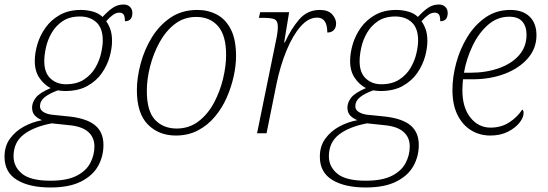

<svg xmlns="http://www.w3.org/2000/svg" viewBox="-60 -590 2427 850"><path d="M163 240Q70 240 15 206.5Q-40 173 -40 104Q-40 57 -16 24Q8 -9 45.5 -29.5Q83 -50 126 -58Q106 -66 94 -79Q82 -92 82 -114Q82 -136 98.5 -157.5Q115 -179 164 -200Q135 -215 114.5 -245Q94 -275 94 -320Q94 -355 105.5 -394Q117 -433 141.5 -467.5Q166 -502 205 -524Q244 -546 298 -546Q326 -546 352 -538.5Q378 -531 394 -515Q419 -542 440 -556Q461 -570 487 -570Q505 -570 515.5 -559.5Q526 -549 526 -533Q526 -496 493 -496Q493 -518 487 -526Q481 -534 468 -534Q454 -534 440 -524Q426 -514 410 -496Q420 -483 428 -461.5Q436 -440 436 -408Q436 -377 425.5 -339Q415 -301 391 -266.5Q367 -232 327 -209.5Q287 -187 227 -187Q220 -187 211.5 -188Q203 -189 196 -190Q158 -176 137.5 -159.5Q117 -143 117 -119Q117 -103 133.5 -93.5Q150 -84 171 -82L249 -74Q326 -65 362 -34.5Q398 -4 398 52Q398 102 374.5 144.5Q351 187 299 213.5Q247 240 163 240ZM232 -217Q280 -217 312 -238Q344 -259 362 -290Q380 -321 387.5 -354Q395 -387 395 -411Q395 -465 367 -491Q339 -517 294 -517Q248 -517 217.5 -496.5Q187 -476 169 -445Q151 -414 143.5 -380Q136 -346 136 -319Q136 -268 163.5 -242.5Q191 -217 232 -217ZM163 210Q236 210 278.5 188.5Q321 167 339.5 132Q358 97 358 58Q358 18 330 -6.5Q302 -31 244 -36L169 -44Q90 -29 45 5.5Q0 40 0 102Q0 148 37.5 179Q75 210 163 210Z M718 10Q643 10 594.5 -39Q546 -88 546 -191Q546 -246 562.5 -308Q579 -370 612 -424Q645 -478 695 -512Q745 -546 814 -546Q861 -546 900 -525.5Q939 -505 962 -460Q985 -415 985 -342Q985 -300 974.5 -252Q964 -204 943.5 -157.5Q923 -111 891 -73Q859 -35 816 -12.5Q773 10 718 10ZM722 -21Q777 -21 818.5 -52.5Q860 -84 887 -134.5Q914 -185 927.5 -241.5Q941 -298 941 -347Q941 -433 905.5 -474Q870 -515 809 -515Q755 -515 714.5 -484Q674 -453 646.5 -403Q619 -353 604.5 -296Q590 -239 590 -188Q590 -98 626.5 -59.5Q663 -21 722 -21Z M1165 -426Q1167 -436 1168.5 -448.5Q1170 -461 1170 -472Q1170 -497 1156.5 -504Q1143 -511 1105 -511H1086L1092 -536H1220L1198 -402H1201Q1229 -463 1265 -504.5Q1301 -546 1356 -546Q1393 -546 1410.5 -526.5Q1428 -507 1428 -486Q1428 -468 1418 -457Q1408 -446 1389 -446Q1389 -512 1344 -512Q1305 -512 1270.5 -472.5Q1236 -433 1208.5 -366.5Q1181 -300 1164 -218L1120 0H1078Z M1559 240Q1466 240 1411 206.5Q1356 173 1356 104Q1356 57 1380 24Q1404 -9 1441.5 -29.5Q1479 -50 1522 -58Q1502 -66 1490 -79Q1478 -92 1478 -114Q1478 -136 1494.5 -157.5Q1511 -179 1560 -200Q1531 -215 1510.5 -245Q1490 -275 1490 -320Q1490 -355 1501.5 -394Q1513 -433 1537.5 -467.5Q1562 -502 1601 -524Q1640 -546 1694 -546Q1722 -546 1748 -538.5Q1774 -531 1790 -515Q1815 -542 1836 -556Q1857 -570 1883 -570Q1901 -570 1911.5 -559.5Q1922 -549 1922 -533Q1922 -496 1889 -496Q1889 -518 1883 -526Q1877 -534 1864 -534Q1850 -534 1836 -524Q1822 -514 1806 -496Q1816 -483 1824 -461.5Q1832 -440 1832 -408Q1832 -377 1821.5 -339Q1811 -301 1787 -266.5Q1763 -232 1723 -209.5Q1683 -187 1623 -187Q1616 -187 1607.5 -188Q1599 -189 1592 -190Q1554 -176 1533.5 -159.5Q1513 -143 1513 -119Q1513 -103 1529.5 -93.5Q1546 -84 1567 -82L1645 -74Q1722 -65 1758 -34.5Q1794 -4 1794 52Q1794 102 1770.5 144.5Q1747 187 1695 213.5Q1643 240 1559 240ZM1628 -217Q1676 -217 1708 -238Q1740 -259 1758 -290Q1776 -321 1783.5 -354Q1791 -387 1791 -411Q1791 -465 1763 -491Q1735 -517 1690 -517Q1644 -517 1613.5 -496.5Q1583 -476 1565 -445Q1547 -414 1539.5 -380Q1532 -346 1532 -319Q1532 -268 1559.5 -242.5Q1587 -217 1628 -217ZM1559 210Q1632 210 1674.5 188.5Q1717 167 1735.5 132Q1754 97 1754 58Q1754 18 1726 -6.5Q1698 -31 1640 -36L1565 -44Q1486 -29 1441 5.5Q1396 40 1396 102Q1396 148 1433.5 179Q1471 210 1559 210Z M2110 10Q2064 10 2026 -13Q1988 -36 1965.5 -81Q1943 -126 1943 -192Q1943 -249 1959.5 -310.5Q1976 -372 2008.5 -425.5Q2041 -479 2089 -512.5Q2137 -546 2199 -546Q2254 -546 2284.5 -516.5Q2315 -487 2315 -434Q2315 -376 2277 -332Q2239 -288 2175 -263.5Q2111 -239 2033 -239H1990Q1989 -232 1988 -217.5Q1987 -203 1987 -191Q1987 -114 2022.5 -69.5Q2058 -25 2112 -25Q2159 -25 2195 -48.5Q2231 -72 2252 -105Q2258 -101 2258 -90Q2258 -70 2240 -47Q2222 -24 2189 -7Q2156 10 2110 10ZM2022 -268Q2092 -268 2148.5 -288Q2205 -308 2238 -345.5Q2271 -383 2271 -436Q2271 -473 2252.5 -494.5Q2234 -516 2194 -516Q2142 -516 2101 -480.5Q2060 -445 2032.5 -388Q2005 -331 1994 -268Z"/></svg>

Font: Noto Serif ExtraLight
Style: Italic
Weight: 200
Italic angle: -12°
Designer: Monotype Design Team
Foundry: Monotype Imaging Inc.
Version: Version 2.014; ttfautohint (v1.8.4.7-5d5b)